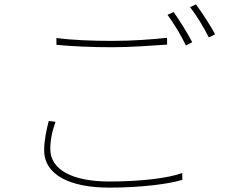

<svg xmlns="http://www.w3.org/2000/svg" viewBox="-20 -840 1040 878"><path d="M238 -666V-635C314 -628 398 -624 494 -624C583 -624 678 -632 744 -636V-667C676 -660 588 -653 494 -653C399 -653 308 -657 238 -666ZM234 -283 203 -287C192 -244 182 -199 182 -153C182 -39 302 18 480 18C624 18 758 1 814 -18L813 -49C751 -25 621 -10 480 -10C304 -10 210 -68 210 -158C210 -198 218 -240 234 -283ZM774 -785 746 -772C774 -735 811 -673 830 -632L859 -647C836 -691 799 -750 774 -785ZM876 -820 849 -807C879 -770 912 -714 935 -669L964 -683C943 -722 903 -784 876 -820Z"/></svg>

Font: Harano Aji Gothic ExtraLight
Style: Regular
Weight: 250
Foundry: Masamichi Hosoda
Version: HaranoAjiGothic-ExtraLight version 20230610;ttx 4.39.4